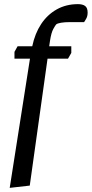

<svg xmlns="http://www.w3.org/2000/svg" viewBox="-20 -731 444 929"><path d="M27 178 125 -447H50V-480L65 -507H136Q149 -569 179 -614.5Q209 -660 254.5 -685.5Q300 -711 357 -711Q380 -711 392 -702Q404 -693 404 -670Q404 -652 396.5 -639.5Q389 -627 387 -624H319Q293 -624 275.5 -621Q258 -618 252 -613Q248 -609 238 -591Q228 -573 222 -534L218 -507H325V-475L309 -447H210L124 167Z"/></svg>

Font: Faustina Medium
Style: Italic
Weight: 500
Italic angle: -8°
Designer: Alfonso Garcia
Foundry: http://www.omnibus-type.com
Version: Version 1.200